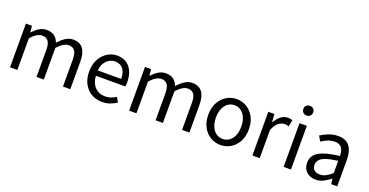

<svg xmlns="http://www.w3.org/2000/svg" viewBox="-33 -1502 4304 2242"><g transform="rotate(20 2119.5 -381.0)"><path d="M92 0V-543H167L175 -464H178Q213 -503 255.5 -530Q298 -557 347 -557Q409 -557 445 -529Q481 -501 497 -453Q539 -499 583 -528Q627 -557 676 -557Q760 -557 800.5 -502.5Q841 -448 841 -344V0H750V-332Q750 -409 725.5 -443Q701 -477 649 -477Q588 -477 512 -394V0H421V-332Q421 -409 396.5 -443Q372 -477 320 -477Q257 -477 183 -394V0Z M1237 13Q1165 13 1106 -20.5Q1047 -54 1012 -118Q977 -182 977 -271Q977 -359 1012 -423Q1047 -487 1103 -522Q1159 -557 1222 -557Q1326 -557 1382 -487.5Q1438 -418 1438 -302Q1438 -287 1437 -273.5Q1436 -260 1434 -250H1068Q1073 -163 1122 -111.5Q1171 -60 1248 -60Q1288 -60 1321 -71.5Q1354 -83 1384 -103L1417 -43Q1381 -20 1337 -3.5Q1293 13 1237 13ZM1067 -316H1358Q1358 -398 1322.5 -441Q1287 -484 1223 -484Q1165 -484 1120 -440Q1075 -396 1067 -316Z M1572 0V-543H1647L1655 -464H1658Q1693 -503 1735.5 -530Q1778 -557 1827 -557Q1889 -557 1925 -529Q1961 -501 1977 -453Q2019 -499 2063 -528Q2107 -557 2156 -557Q2240 -557 2280.5 -502.5Q2321 -448 2321 -344V0H2230V-332Q2230 -409 2205.5 -443Q2181 -477 2129 -477Q2068 -477 1992 -394V0H1901V-332Q1901 -409 1876.5 -443Q1852 -477 1800 -477Q1737 -477 1663 -394V0Z M2709 13Q2643 13 2585.5 -20.5Q2528 -54 2492.5 -117.5Q2457 -181 2457 -271Q2457 -362 2492.5 -425.5Q2528 -489 2585.5 -523Q2643 -557 2709 -557Q2776 -557 2833 -523Q2890 -489 2925.5 -425.5Q2961 -362 2961 -271Q2961 -181 2925.5 -117.5Q2890 -54 2833 -20.5Q2776 13 2709 13ZM2709 -63Q2780 -63 2823.5 -120Q2867 -177 2867 -271Q2867 -334 2847 -381Q2827 -428 2791.5 -454.5Q2756 -481 2709 -481Q2662 -481 2626.5 -454.5Q2591 -428 2571.5 -381Q2552 -334 2552 -271Q2552 -177 2595.5 -120Q2639 -63 2709 -63Z M3104 0V-543H3179L3187 -444H3190Q3219 -496 3258.5 -526.5Q3298 -557 3344 -557Q3379 -557 3402 -545L3385 -465Q3362 -474 3332 -474Q3298 -474 3260 -446.5Q3222 -419 3195 -349V0Z M3492 0V-543H3583V0ZM3538 -655Q3511 -655 3494 -671.5Q3477 -688 3477 -716Q3477 -742 3494 -758.5Q3511 -775 3538 -775Q3565 -775 3582 -758.5Q3599 -742 3599 -716Q3599 -688 3582 -671.5Q3565 -655 3538 -655Z M3892 13Q3824 13 3778.5 -27.5Q3733 -68 3733 -141Q3733 -230 3813.5 -277.5Q3894 -325 4067 -344Q4067 -379 4057.5 -410.5Q4048 -442 4024 -461.5Q4000 -481 3955 -481Q3908 -481 3866 -463Q3824 -445 3792 -423L3756 -486Q3794 -510 3849.5 -533.5Q3905 -557 3970 -557Q4069 -557 4113.5 -496Q4158 -435 4158 -334V0H4083L4075 -65H4072Q4033 -33 3987.5 -10Q3942 13 3892 13ZM3918 -60Q3958 -60 3992.5 -78.5Q4027 -97 4067 -132V-284Q3976 -273 3922 -254.5Q3868 -236 3845 -209Q3822 -182 3822 -147Q3822 -101 3850 -80.5Q3878 -60 3918 -60Z"/></g></svg>

Font: Source Han Sans SC
Style: Regular
Weight: 400
Designer: Ryoko NISHIZUKA 西塚涼子 (kana, bopomofo & ideographs); Paul D. Hunt (Latin, Greek & Cyrillic); Sandoll Communications 산돌커뮤니
Foundry: Adobe
Version: Version 2.002;hotconv 1.0.116;makeotfexe 2.5.65601; ttfautoh